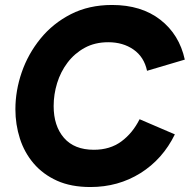

<svg xmlns="http://www.w3.org/2000/svg" viewBox="-20 -735 764 773"><path d="M344 18Q266 18 209.5 -7.5Q153 -33 115.5 -77Q78 -121 60 -177.5Q42 -234 42 -295Q42 -370 67.5 -444Q93 -518 143 -579.5Q193 -641 265.5 -678Q338 -715 431 -715Q549 -715 625.5 -655.5Q702 -596 724 -495L572 -450Q560 -506 517.5 -535.5Q475 -565 416 -565Q362 -565 321 -542.5Q280 -520 252 -483Q224 -446 210 -400.5Q196 -355 196 -308Q196 -228 237.5 -180Q279 -132 358 -132Q423 -132 468.5 -165.5Q514 -199 542 -255L684 -194Q635 -94 545.5 -38Q456 18 344 18Z"/></svg>

Font: Hanken Grotesk Black
Style: Italic
Weight: 900
Italic angle: -8°
Designer: Alfredo Marco Pradil
Foundry: Hanken Design Co.
Version: Version 3.013